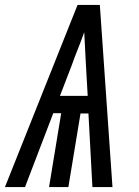

<svg xmlns="http://www.w3.org/2000/svg" viewBox="-43 -755 563 775"><path d="M-23 0 270 -735H360L411 0H330L314 -297H282L233 0H155L204 -298H172L58 0ZM199 -368H311L304 -490Q302 -524 300.5 -557.5Q299 -591 297 -625Q285 -591 271.5 -557.5Q258 -524 246 -490Z"/></svg>

Font: Iosevka Custom
Style: Italic
Weight: 400
Italic angle: -9°
Monospace: yes
Designer: Belleve Invis
Foundry: Belleve Invis
Version: Version 30.3.3; ttfautohint (v1.8.3)